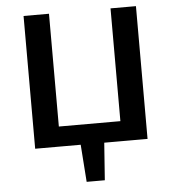

<svg xmlns="http://www.w3.org/2000/svg" viewBox="-57 -711 861 948"><g transform="rotate(-5 373.5 -236.5)"><path d="M334 185 319 -23H439L424 185ZM526 0V-658H652V0ZM134 0V-99H613V0ZM95 0V-658H221V0Z"/></g></svg>

Font: Ysabeau Office
Style: Bold
Weight: 700
Designer: Christian Thalmann (Catharsis Fonts)
Version: Version 2.001;gftools[0.9.30]; featfreeze: tnum,lnum,ss02